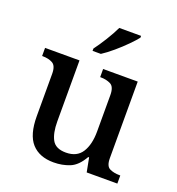

<svg xmlns="http://www.w3.org/2000/svg" viewBox="-139 -878 922 1001"><g transform="rotate(20 322.0 -378.0)"><path d="M269 10Q190 10 147.5 -37Q105 -84 105 -187V-422Q105 -466 82.5 -478.5Q60 -491 27 -491H24V-536H215V-198Q215 -133 235 -96.5Q255 -60 312 -60Q373 -60 400.5 -103.5Q428 -147 428 -219V-421Q428 -467 404.5 -479Q381 -491 349 -491H346V-536H538V-111Q538 -67 561 -56Q584 -45 616 -45H620V0H450L435 -78H430Q399 -23 358 -6.5Q317 10 269 10ZM262 -619Q284 -648 310 -690Q336 -732 352 -766H473V-756Q460 -739 431.5 -710Q403 -681 369.5 -652.5Q336 -624 308 -606H262Z"/></g></svg>

Font: Noto Serif Toto Medium
Style: Regular
Weight: 500
Designer: Monotype Design Team
Foundry: Monotype Imaging Inc.
Version: Version 2.001; ttfautohint (v1.8.4.7-5d5b)